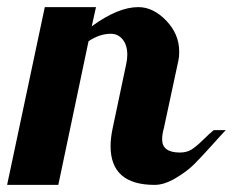

<svg xmlns="http://www.w3.org/2000/svg" viewBox="-56 -520 655 540"><path d="M446 -351 405 -160Q400 -142 400 -128Q400 -91 450 -91Q468 -91 481 -98.5Q494 -106 514 -125.5Q534 -145 545 -154H579Q571 -146 540.5 -112Q510 -78 490 -58Q470 -38 438 -19Q406 0 379 0Q255 0 255 -109Q255 -132 261 -160L299 -340Q302 -353 302 -366Q302 -393 289 -409Q276 -425 256 -425Q224 -425 193 -404L108 0H-36L70 -500H214L202 -446Q276 -500 333 -500Q375 -500 411.5 -462Q448 -424 448 -375Q448 -359 446 -351Z"/></svg>

Font: Lobster 1.3
Style: Regular
Weight: 400
Designer: Pablo Impallari
Foundry: Pablo Impallari. www.impallari.com
Version: Version 1.003 2010